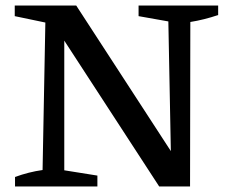

<svg xmlns="http://www.w3.org/2000/svg" viewBox="-20 -670 824 690"><path d="M478 -650H764V-616Q714 -599 664 -591L663 0H552L211 -524V-58L330 -39V0H34V-34Q83 -52 133 -59L143 -589L33 -612V-650H254L594 -127L585 -593L478 -612Z"/></svg>

Font: Piazzolla Medium
Style: Regular
Weight: 500
Designer: Juan Pablo del Peral
Foundry: Huerta Tipografica
Version: Version 1.330